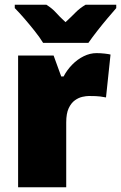

<svg xmlns="http://www.w3.org/2000/svg" viewBox="-20 -786 508 806"><path d="M385 -563Q402 -563 419.5 -561Q437 -559 444 -557L425 -377Q415 -379 400.5 -381Q386 -383 353 -383Q342 -383 326 -379.5Q310 -376 294.5 -365Q279 -354 268.5 -332Q258 -310 258 -272V0H56V-553H205L237 -465H247Q261 -492 283 -514.5Q305 -537 331.5 -550Q358 -563 385 -563ZM468 -752Q453 -735 431.5 -709.5Q410 -684 388.5 -656.5Q367 -629 351 -606H161Q147 -629 125.5 -656Q104 -683 82 -708.5Q60 -734 42 -752V-766H175Q200 -750 215 -733Q230 -716 255 -693Q280 -716 297 -733.5Q314 -751 339 -766H468Z"/></svg>

Font: Noto Sans Display Black
Style: Regular
Weight: 900
Designer: Monotype Design Team
Foundry: Monotype Imaging Inc.
Version: Version 2.003